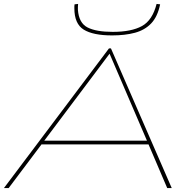

<svg xmlns="http://www.w3.org/2000/svg" viewBox="-50 -956 951 976"><path d="M-30 0 504 -710H514L823 0H800L705 -222H161L-6 0ZM175 -241H697L507 -683ZM520 -776Q423 -776 375.5 -805.5Q328 -835 328 -914Q328 -919 328 -924Q328 -929 329 -934L347 -936Q346 -928 346 -920.5Q346 -913 346 -906Q351 -839 395 -816.5Q439 -794 523 -794Q618 -794 671.5 -823.5Q725 -853 746 -936L764 -934Q751 -871 718.5 -837Q686 -803 636 -789.5Q586 -776 520 -776Z"/></svg>

Font: Georama ExtraExtended Thin
Style: Italic
Weight: 100
Width: 8
Italic angle: -9°
Designer: Jean-Baptiste Levee
Foundry: Production Type
Version: Version 1.000